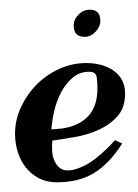

<svg xmlns="http://www.w3.org/2000/svg" viewBox="-20 -368 285 396"><path d="M238 -175Q238 -146 222.5 -128.5Q207 -111 184 -100.5Q161 -90 135 -85.5Q109 -81 88 -78Q87 -69 87.5 -57.5Q88 -46 92.5 -36Q97 -26 105 -20.5Q113 -15 127 -17Q153 -22 177 -41Q201 -60 217 -79L232 -72Q206 -31 174.5 -11.5Q143 8 97 8Q76 8 60 -0.5Q44 -9 33 -23Q22 -37 16.5 -55Q11 -73 11 -92Q11 -121 23.5 -147.5Q36 -174 56 -194Q76 -214 102.5 -226Q129 -238 158 -238Q173 -238 187 -234.5Q201 -231 212.5 -223.5Q224 -216 231 -204Q238 -192 238 -175ZM108 -103Q143 -108 162 -128.5Q181 -149 181 -186Q181 -197 179.5 -208.5Q178 -220 164 -220Q144 -220 129.5 -207.5Q115 -195 105.5 -176.5Q96 -158 91.5 -137.5Q87 -117 86 -101ZM165 -348Q187 -348 187 -325Q187 -313 177 -302.5Q167 -292 155 -292Q132 -292 132 -315Q132 -328 142 -338Q152 -348 165 -348Z"/></svg>

Font: Lucien Schoenschriftv CAT
Style: Regular
Weight: 400
Designer: Lucian Bernhard 1928
Foundry: CAT-Fonts Peter Wiegel
Version: Version 1.000